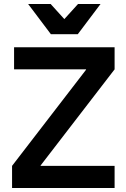

<svg xmlns="http://www.w3.org/2000/svg" viewBox="-20 -935 625 955"><path d="M40 -110 408 -588V-590H50V-700H550V-590L182 -112V-110H550V0H40ZM120 -915H232L300 -840L368 -915H480L367 -765H233Z"/></svg>

Font: PT Root UI Bold
Style: Regular
Weight: 700
Designer: Vitaly Kuzmin
Foundry: ParaType Ltd.
Version: Version 2.000G